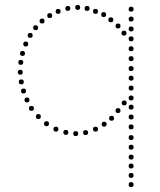

<svg xmlns="http://www.w3.org/2000/svg" viewBox="-20 -547 646 776"><path d="M366 -35Q376 -35 376 -25Q376 -15 366 -15Q356 -15 356 -25Q356 -35 366 -35ZM326 -21Q336 -21 336 -11Q336 -1 326 -1Q316 -1 316 -11Q316 -21 326 -21ZM286 -17Q296 -17 296 -7Q296 3 286 3Q276 3 276 -7Q276 -17 286 -17ZM246 -22Q256 -22 256 -12Q256 -2 246 -2Q236 -2 236 -12Q236 -22 246 -22ZM206 -35Q216 -35 216 -25Q216 -15 206 -15Q196 -15 196 -25Q196 -35 206 -35ZM401 -55Q411 -55 411 -45Q411 -35 401 -35Q391 -35 391 -45Q391 -55 401 -55ZM168 -57Q178 -57 178 -47Q178 -37 168 -37Q158 -37 158 -47Q158 -57 168 -57ZM431 -79Q441 -79 441 -69Q441 -59 431 -59Q421 -59 421 -69Q421 -79 431 -79ZM135 -86Q145 -86 145 -76Q145 -66 135 -66Q125 -66 125 -76Q125 -86 135 -86ZM89 -153Q99 -153 99 -143Q99 -133 89 -133Q79 -133 79 -143Q79 -153 89 -153ZM75 -189Q85 -189 85 -179Q85 -169 75 -169Q65 -169 65 -179Q65 -189 75 -189ZM62 -265Q72 -265 72 -255Q72 -245 62 -245Q52 -245 52 -255Q52 -265 62 -265ZM64 -305Q74 -305 74 -295Q74 -285 64 -285Q54 -285 54 -295Q54 -305 64 -305ZM71 -341Q81 -341 81 -331Q81 -321 71 -321Q61 -321 61 -331Q61 -341 71 -341ZM84 -379Q94 -379 94 -369Q94 -359 84 -359Q74 -359 74 -369Q74 -379 84 -379ZM102 -414Q112 -414 112 -404Q112 -394 102 -394Q92 -394 92 -404Q92 -414 102 -414ZM457 -452Q467 -452 467 -442Q467 -432 457 -432Q447 -432 447 -442Q447 -452 457 -452ZM124 -445Q134 -445 134 -435Q134 -425 124 -425Q114 -425 114 -435Q114 -445 124 -445ZM399 -498Q409 -498 409 -488Q409 -478 399 -478Q389 -478 389 -488Q389 -498 399 -498ZM366 -511Q376 -511 376 -501Q376 -491 366 -491Q356 -491 356 -501Q356 -511 366 -511ZM215 -511Q225 -511 225 -501Q225 -491 215 -491Q205 -491 205 -501Q205 -511 215 -511ZM181 -494Q191 -494 191 -484Q191 -474 181 -474Q171 -474 171 -484Q171 -494 181 -494ZM510 -280Q520 -280 520 -270Q520 -260 510 -260Q500 -260 500 -270Q500 -280 510 -280ZM510 -320Q520 -320 520 -310Q520 -300 510 -300Q500 -300 500 -310Q500 -320 510 -320ZM510 -360Q520 -360 520 -350Q520 -340 510 -340Q500 -340 500 -350Q500 -360 510 -360ZM510 -400Q520 -400 520 -390Q520 -380 510 -380Q500 -380 500 -390Q500 -400 510 -400ZM510 -440Q520 -440 520 -430Q520 -420 510 -420Q500 -420 500 -430Q500 -440 510 -440ZM510 -480Q520 -480 520 -470Q520 -460 510 -460Q500 -460 500 -470Q500 -480 510 -480ZM510 -520Q520 -520 520 -510Q520 -500 510 -500Q500 -500 500 -510Q500 -520 510 -520ZM510 38Q520 38 520 48Q520 58 510 58Q500 58 500 48Q500 38 510 38ZM510 -1Q520 -1 520 9Q520 19 510 19Q500 19 500 9Q500 -1 510 -1ZM510 -44Q520 -44 520 -34Q520 -24 510 -24Q500 -24 500 -34Q500 -44 510 -44ZM510 -124Q520 -124 520 -114Q520 -104 510 -104Q500 -104 500 -114Q500 -124 510 -124ZM510 -161Q520 -161 520 -151Q520 -141 510 -141Q500 -141 500 -151Q500 -161 510 -161ZM510 -201Q520 -201 520 -191Q520 -181 510 -181Q500 -181 500 -191Q500 -201 510 -201ZM510 -241Q520 -241 520 -231Q520 -221 510 -221Q500 -221 500 -231Q500 -241 510 -241ZM510 189Q520 189 520 199Q520 209 510 209Q500 209 500 199Q500 189 510 189ZM510 152Q520 152 520 162Q520 172 510 172Q500 172 500 162Q500 152 510 152ZM510 114Q520 114 520 124Q520 134 510 134Q500 134 500 124Q500 114 510 114ZM510 78Q520 78 520 88Q520 98 510 98Q500 98 500 88Q500 78 510 78ZM510 -84Q520 -84 520 -74Q520 -64 510 -64Q500 -64 500 -74Q500 -84 510 -84ZM107 -119Q117 -119 117 -109Q117 -99 107 -99Q97 -99 97 -109Q97 -119 107 -119ZM66 -226Q76 -226 76 -216Q76 -206 66 -206Q56 -206 56 -216Q56 -226 66 -226ZM457 -110Q467 -110 467 -100Q467 -90 457 -90Q447 -90 447 -100Q447 -110 457 -110ZM482 -141Q492 -141 492 -131Q492 -121 482 -121Q472 -121 472 -131Q472 -141 482 -141ZM481 -423Q491 -423 491 -413Q491 -403 481 -403Q471 -403 471 -413Q471 -423 481 -423ZM294 -527Q304 -527 304 -517Q304 -507 294 -507Q284 -507 284 -517Q284 -527 294 -527ZM332 -523Q342 -523 342 -513Q342 -503 332 -503Q322 -503 322 -513Q322 -523 332 -523ZM428 -477Q438 -477 438 -467Q438 -457 428 -457Q418 -457 418 -467Q418 -477 428 -477ZM254 -523Q264 -523 264 -513Q264 -503 254 -503Q244 -503 244 -513Q244 -523 254 -523ZM150 -472Q160 -472 160 -462Q160 -452 150 -452Q140 -452 140 -462Q140 -472 150 -472Z"/></svg>

Font: Raleway Dots
Style: Regular
Weight: 400
Designer: Matt McInerney, Pablo Impallari, Rodrigo Fuenzalida, Brenda Gallo
Foundry: Matt McInerney, Pablo Impallari, Rodrigo Fuenzalida, Brenda Gallo
Version: Version 1.000